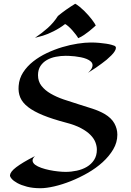

<svg xmlns="http://www.w3.org/2000/svg" viewBox="-20 -954 695 1021"><path d="M587.9 -710.9Q596.7 -707 596.4 -699.2Q596.2 -691.4 589.8 -681.2Q583.5 -670.9 572 -659.4Q560.5 -647.9 546.9 -636.2Q535.6 -627 521 -616.2Q508.3 -606.4 490 -594Q471.7 -581.5 448.2 -566.9Q461.4 -579.1 466.8 -588.9Q472.2 -598.6 472.2 -606.9Q472.2 -618.2 463.4 -626.5Q454.6 -634.8 440.9 -640.4Q427.2 -646 410.4 -649.4Q393.6 -652.8 377.7 -654.5Q361.8 -656.2 348.6 -656.7Q335.4 -657.2 329.1 -657.2Q303.2 -657.2 276.9 -652.1Q250.5 -647 229.5 -635Q208.5 -623 195.3 -603.3Q182.1 -583.5 182.1 -554.2Q182.1 -521 200.7 -497.3Q219.2 -473.6 249.5 -456.1Q279.8 -438.5 318.1 -425.3Q356.4 -412.1 395.8 -400.1Q435.1 -388.2 471.9 -376Q508.8 -363.8 536.1 -348.1Q572.3 -326.7 588.1 -298.1Q604 -269.5 604 -237.8Q604 -196.8 582.3 -159.9Q560.5 -123 525.6 -91.3Q490.7 -59.6 446.3 -34.2Q401.9 -8.8 356.4 9.3Q311 27.3 268.6 37.1Q226.1 46.9 194.8 46.9Q154.3 46.9 123.5 38.8Q92.8 30.8 72.3 19.5Q51.8 8.3 41.7 -3.7Q31.7 -15.6 33.2 -22.9Q34.2 -31.7 42.2 -42.2Q50.3 -52.7 66.4 -64.9Q82.5 -77.1 106.9 -91.8Q131.3 -106.4 166 -124Q151.9 -110.4 153.3 -98.6Q154.8 -86.9 167.2 -77.6Q179.7 -68.4 200 -61.3Q220.2 -54.2 242.9 -49.6Q265.6 -44.9 288.6 -42.5Q311.5 -40 329.1 -40Q358.9 -40 388.4 -46.4Q418 -52.7 441.7 -66.7Q465.3 -80.6 480.2 -103.3Q495.1 -126 495.1 -158.2Q495.1 -177.2 487.3 -197.5Q479.5 -217.8 460.7 -236.8Q441.9 -255.9 410.2 -272.7Q378.4 -289.6 331.1 -301.8Q258.8 -320.8 209.2 -341.1Q159.7 -361.3 129.6 -384.5Q99.6 -407.7 87.9 -435.3Q76.2 -462.9 79.1 -497.1Q82 -536.6 103 -569.1Q124 -601.6 156.5 -627.2Q189 -652.8 229.2 -671.9Q269.5 -690.9 311.3 -703.4Q353 -715.8 392.6 -721.9Q432.1 -728 462.9 -728Q486.3 -728 507.1 -726.1Q527.8 -724.1 544.2 -721.7Q560.5 -719.2 571.8 -716.1Q583 -712.9 587.9 -710.9ZM489.3 -818.4Q484.4 -814 475.3 -805.9Q466.3 -797.9 454.1 -788.1Q441.9 -778.3 427.2 -768.3Q412.6 -758.3 396 -751Q392.1 -758.3 383.5 -769.8Q375 -781.2 364.7 -792.7Q354.5 -804.2 344 -813.5Q333.5 -822.8 326.2 -826.2Q312 -814.9 296.1 -805.2Q280.3 -795.4 264.6 -787.6Q249 -779.8 234.4 -773.7Q219.7 -767.6 208 -764.2L166 -752.9Q202.6 -777.3 233.9 -805.2Q265.1 -833 288.1 -869.1Q310.1 -887.2 331.5 -902.3Q353 -917.5 379.9 -934.1Q390.6 -928.2 402.8 -918.5Q415 -908.7 426.8 -897.2Q438.5 -885.7 449.5 -873.3Q460.4 -860.8 468.8 -849.9Q477.1 -838.9 482.7 -830.3Q488.3 -821.8 489.3 -818.4Z"/></svg>

Font: Eagle Lake
Style: Regular
Weight: 400
Designer: Astigmatic (AOETI)
Foundry: Astigmatic (AOETI)
Version: Version 1.000